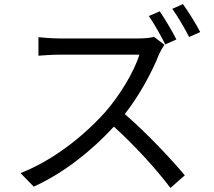

<svg xmlns="http://www.w3.org/2000/svg" viewBox="-20 -869 1040 934"><path d="M838 -677C819 -716 782 -777 757 -814L704 -791C731 -752 764 -693 784 -653ZM729 -690C713 -685 687 -682 654 -682H268C238 -682 181 -686 167 -688V-598C178 -599 233 -603 268 -603H658C633 -520 560 -401 492 -324C389 -209 241 -90 80 -27L144 39C292 -28 427 -137 534 -253C636 -161 742 -44 809 45L879 -16C814 -94 692 -224 587 -314C658 -404 721 -521 755 -608C761 -621 774 -643 780 -651ZM818 -826C845 -789 878 -732 900 -689L954 -713C935 -750 897 -812 870 -849Z"/></svg>

Font: Noto Sans CJK KR Regular
Style: Regular
Weight: 400
Designer: Ryoko NISHIZUKA (kana & ideographs); Paul D. Hunt (Latin, Greek & Cyrillic); Wenlong ZHANG (bopomofo); Sandoll Communica
Foundry: Adobe Systems Incorporated
Version: Version 1.004;PS 1.004;hotconv 1.0.82;makeotf.lib2.5.63406